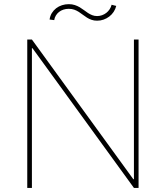

<svg xmlns="http://www.w3.org/2000/svg" viewBox="-20 -921 813 941"><path d="M113.6 -727.3H136.4L633.5 -42.6H636.4V-727.3H659.1V0H636.4L139.2 -684.7H136.4V0H113.6ZM223 -825.3Q225.5 -843 234 -856.9Q242.5 -870.7 255.1 -880.5Q267.8 -890.3 283.7 -895.4Q299.7 -900.6 316.8 -900.6Q333.5 -900.6 346.4 -896.3Q359.4 -892 370.6 -885.5Q381.7 -878.9 391.5 -871.4Q401.3 -864 411.2 -857.4Q421.2 -850.9 432 -846.6Q442.8 -842.3 456 -842.3Q468.4 -842.3 479.9 -846.4Q491.5 -850.5 500.9 -857.8Q510.3 -865.1 517.2 -875.4Q524.1 -885.7 527 -897.7L549.7 -892Q545.8 -876.1 536.9 -862.7Q528.1 -849.4 515.4 -839.8Q502.8 -830.3 487.7 -824.9Q472.7 -819.6 456 -819.6Q440.7 -819.6 428.6 -823.9Q416.5 -828.1 406.1 -834.7Q395.6 -841.3 386 -848.7Q376.4 -856.2 366.1 -862.7Q355.8 -869.3 343.9 -873.6Q332 -877.8 316.8 -877.8Q302.9 -877.8 290.7 -873.8Q278.4 -869.7 269 -862.2Q259.6 -854.8 253.6 -844.6Q247.5 -834.5 245.7 -822.4Z"/></svg>

Font: Inter P Thin
Style: Regular
Weight: 100
Designer: Rasmus Andersson
Foundry: rsms
Version: Version 3.018;git-588b23468